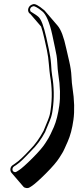

<svg xmlns="http://www.w3.org/2000/svg" viewBox="-20 -720 394 962"><path d="M126 -686C122 -680 120 -673 121 -666C122 -661 123 -658 126 -655C127 -653 129 -652 131 -651L186 -587C191 -572 197 -551 202 -528C206 -511 210 -492 215 -469C220 -446 223 -422 225 -397C227 -372 229 -353 231 -340C241 -283 242 -227 234 -172C233 -162 231 -153 229 -144C227 -135 217 -108 198 -64C178 -27 156 4 130 30C99 64 74 87 56 99L46 106C39 110 35 115 33 122C31 129 32 136 35 142C36 143 36 144 37 145L97 215C100 219 105 221 111 222C118 223 124 222 130 218L141 211C154 202 177 182 210 149C243 116 265 90 277 71L292 47C298 38 306 19 319 -10C332 -39 342 -76 348 -120C354 -164 353 -218 343 -282C341 -294 339 -313 338 -337C337 -361 333 -386 327 -412C321 -438 316 -460 312 -477C300 -533 286 -571 269 -591L208 -662C205 -666 202 -669 199 -671C174 -692 156 -702 146 -699C136 -696 130 -692 126 -686ZM171 -620 164 -629C165 -628 166 -626 167 -625C168 -624 170 -622 171 -620ZM134 -681C136 -684 140 -687 148 -689C150 -690 166 -685 192 -663C210 -649 228 -610 242 -545C246 -528 250 -505 256 -479C262 -453 266 -430 267 -406C268 -382 270 -363 272 -350C282 -287 283 -233 277 -191C271 -148 262 -112 250 -84C237 -55 228 -36 223 -28L208 -4C197 14 175 40 143 72C111 104 87 125 76 132L65 139C61 142 58 143 53 142C48 141 46 139 44 136C42 132 42 129 43 124C44 120 46 117 50 114L61 107C81 94 105 69 136 36C163 10 187 -22 207 -60V-61C226 -106 237 -132 239 -144C241 -153 243 -162 244 -172C252 -228 251 -285 241 -343C239 -355 237 -374 236 -399C234 -425 230 -449 225 -472C220 -495 216 -515 212 -532C199 -589 187 -624 171 -637C165 -642 154 -650 137 -660C133 -662 132 -664 131 -669C130 -674 131 -677 134 -681Z"/></svg>

Font: AppleStorm
Style: ShdRgIta
Weight: 400
Foundry: Cannot Into Space Fonts
Version: Version 1.01